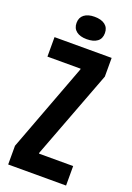

<svg xmlns="http://www.w3.org/2000/svg" viewBox="-156 -877 642 935"><g transform="rotate(20 165.0 -410.0)"><path d="M15 0V-97L187 -555V-559H15V-660H311V-563L138 -106V-101H315V0ZM165 -704Q131 -704 111.5 -719Q92 -734 92 -762Q92 -790 111.5 -805Q131 -820 165 -820Q200 -820 219.5 -805Q239 -790 239 -762Q239 -733 219.5 -718.5Q200 -704 165 -704Z"/></g></svg>

Font: Bricolage Grotesque 48pt Condensed SemiBold
Style: Regular
Weight: 600
Width: 3
Designer: Mathieu Triay
Foundry: Atelier Triay
Version: Version 1.000; ttfautohint (v1.8.4.7-5d5b);gftools[0.9.32]